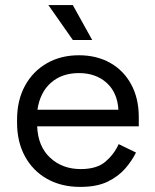

<svg xmlns="http://www.w3.org/2000/svg" viewBox="-20 -720 608 754"><path d="M47 -238V-250Q47 -326 78 -383Q109 -440 164 -471.5Q219 -503 290 -503Q359 -503 412 -473.5Q465 -444 495 -389Q525 -334 525 -260V-224H126Q129 -145 177 -100.5Q225 -56 297 -56Q360 -56 394 -85Q428 -114 446 -154L514 -121Q499 -90 472.5 -59Q446 -28 403.5 -7Q361 14 295 14Q221 14 165 -17.5Q109 -49 78 -106Q47 -163 47 -238ZM445 -289Q441 -357 398.5 -395Q356 -433 290 -433Q223 -433 180 -395Q137 -357 127 -289ZM266 -563 170 -700H266L342 -563Z"/></svg>

Font: Space Grotesk Frontify
Style: Regular
Weight: 400
Designer: Florian Karsten
Version: Version 2.000